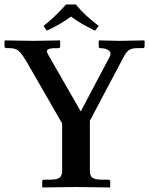

<svg xmlns="http://www.w3.org/2000/svg" viewBox="-20 -825 657 846"><path d="M314 -805.2Q354.5 -755.9 415 -710.9L398.9 -689.9Q338.4 -718.3 293 -752Q242.2 -714.8 186 -689.9L171.9 -710.9Q215.8 -744.1 271 -805.2ZM253.9 -71.8V-280.8L97.2 -553.2Q73.2 -593.3 59.3 -603Q45.4 -612.8 22.9 -612.8H11.2Q0 -612.8 0 -620.1V-645L2 -647Q115.7 -645 128.9 -645L243.2 -647L245.1 -645V-621.1Q245.1 -612.8 237.8 -612.8Q216.8 -612.8 206.8 -611.8Q196.8 -610.8 191.2 -606.9Q185.5 -603 187.3 -595.9Q189 -588.9 196.8 -576.2L335.9 -334L463.9 -576.2Q472.2 -591.3 460 -602.1Q447.8 -612.8 420.9 -612.8Q415 -612.8 415 -620.1V-645L417 -647Q495.6 -645 507.8 -645L615.2 -647L617.2 -645V-621.1Q617.2 -612.8 606.9 -612.8H585.9Q562.5 -612.8 549.8 -605.5Q537.6 -597.7 524.9 -574.2L376 -293V-71.8Q376 -49.3 388.4 -41.3Q400.9 -33.2 431.2 -33.2H458Q465.8 -33.2 465.8 -23.9V-1L463.9 1Q355 -1 315.9 -1L167 1L166 -1V-23.9Q166 -33.2 172.9 -33.2H200.2Q230.5 -33.2 242.2 -42Q253.9 -50.8 253.9 -71.8Z"/></svg>

Font: Linux Libertine G
Style: Semibold
Weight: 600
Designer: Philipp H. Poll
Foundry: Philipp H. Poll
Version: Version 5.1.1